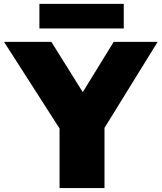

<svg xmlns="http://www.w3.org/2000/svg" viewBox="-52 -952 818 972"><path d="M249.5 0V-301.5L-31.5 -740H208L367 -485.5L523.5 -740H746L477 -304.5V0ZM147.5 -808V-932.5H574.5V-808Z"/></svg>

Font: Encode Sans SemiExpanded SemiExpanded Black
Style: Regular
Weight: 900
Width: 6
Designer: Multiple Designers
Foundry: Impallari Type
Version: Version 3.000; ttfautohint (v1.8.3) -l 8 -r 50 -G 200 -x 14 